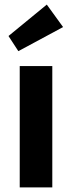

<svg xmlns="http://www.w3.org/2000/svg" viewBox="-20 -817 314 837"><path d="M66 0V-529H208V0ZM60 -594 17 -660 184 -797 255 -699Z"/></svg>

Font: Mach SemiBold
Style: Regular
Weight: 600
Version: Version 1.002